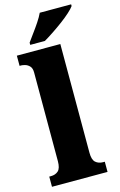

<svg xmlns="http://www.w3.org/2000/svg" viewBox="-142 -1017 671 1075"><g transform="rotate(-15 193.5 -479.5)"><path d="M19 0V-59H29Q55 -59 71.5 -74Q88 -89 88 -130V-644Q88 -669 76.5 -681Q65 -693 51 -697Q37 -701 29 -701H19V-760H271V-130Q271 -89 288 -74Q305 -59 331 -59H341V0ZM107 -812Q121 -832 140 -857.5Q159 -883 177 -910Q195 -937 205 -959H387V-949Q378 -936 356 -916Q334 -896 305 -874.5Q276 -853 246 -833Q216 -813 192 -799H107Z"/></g></svg>

Font: Noto Serif Hebrew SemiCondensed Black
Style: Regular
Weight: 900
Width: 4
Designer: Monotype Design Team
Foundry: Monotype Imaging Inc.
Version: Version 2.004; ttfautohint (v1.8.4.7-5d5b)